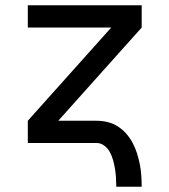

<svg xmlns="http://www.w3.org/2000/svg" viewBox="-20 -540 640 725"><path d="M419 165Q419 148 418 131.5Q417 115 414.5 99Q412 83 407.5 66.5Q403 50 395.5 35.5Q388 21 374.5 10.5Q361 0 345 0H85V-84L400 -436H85V-520H515V-436L200 -84H345Q366 -84 386.5 -79Q407 -74 425 -62.5Q443 -51 457 -35Q471 -19 481 0Q491 19 497.5 39.5Q504 60 508 80.5Q512 101 513.5 122.5Q515 144 515 165Z"/></svg>

Font: Iosevka Fixed Medium Extended
Style: Regular
Weight: 500
Width: 7
Monospace: yes
Designer: Belleve Invis
Foundry: Belleve Invis
Version: Version 24.1.1; ttfautohint (v1.8.4)